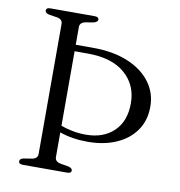

<svg xmlns="http://www.w3.org/2000/svg" viewBox="-79 -773 793 846"><g transform="rotate(10 317.5 -350.0)"><path d="M216.5 -59Q216.5 -39 241 -34L278.5 -27.5Q295.5 -22.5 295.5 -12.5Q295.5 0 276.5 0H78.5Q60 0 60 -13Q60 -24 77 -28L114.5 -34Q139 -38.5 139 -59V-641Q139 -661.5 114.5 -666L77 -672Q60 -676 60 -687Q60 -700 78.5 -700H276.5Q295.5 -700 295.5 -687.5Q295.5 -677.5 278.5 -672.5L241 -666Q216.5 -661 216.5 -641V-561.5H294Q384 -561.5 449.8 -534.2Q515.5 -507 551.5 -459.2Q587.5 -411.5 587.5 -349.5Q587.5 -287.5 556.2 -242.8Q525 -198 469.5 -173.8Q414 -149.5 341.5 -149.5Q271.5 -149.5 216.5 -169.5ZM275.5 -532.5H216.5V-199Q240.5 -190 269.5 -184.5Q298.5 -179 328.5 -179Q406.5 -179 453.5 -223.8Q500.5 -268.5 500.5 -349.5Q500.5 -431.5 442 -482Q383.5 -532.5 275.5 -532.5Z"/></g></svg>

Font: Fraunces 9pt Light
Style: Regular
Weight: 300
Version: Version 1.000;[0bf87f6ff]